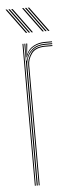

<svg xmlns="http://www.w3.org/2000/svg" viewBox="-54 -780 322 809"><g transform="rotate(-5 107.0 -375.0)"><path d="M68 0V-600H72V-590L70 -527.8H72Q78.5 -556.8 99.8 -574.4Q121 -592 154.2 -592H185V-588H154.2Q124.8 -588 106.8 -575.2Q88.8 -562.5 80.6 -544.1Q72.5 -525.8 72.5 -508.8V0ZM60 0V-600H64V0ZM72 -542.5 75.8 -594V-600H80V-595.2L75.8 -555.5H76.8Q86.2 -577.8 107.8 -588.9Q129.2 -600 154.2 -600H185V-596H154.2Q126.2 -596 104.6 -583.1Q83 -570.2 74 -542.5ZM76.5 0V-508.8Q76.5 -534.2 93.9 -559.1Q111.2 -584 154.2 -584H185V-580H154.2Q114.2 -580 97.4 -556.9Q80.5 -533.8 80.5 -508.8V0ZM102.5 -645 25.5 -750H31.5L108.5 -645ZM78.5 -645 1.5 -750H7.5L84.5 -645ZM90.5 -645 13.5 -750H19.5L96.5 -645ZM172.5 -645 95.5 -750H101.5L178.5 -645ZM148.5 -645 71.5 -750H77.5L154.5 -645ZM160.5 -645 83.5 -750H89.5L166.5 -645Z"/></g></svg>

Font: Big Shoulders Inline Display Thin
Style: Regular
Weight: 100
Designer: Patric King
Foundry: XO Type Co
Version: Version 1.000